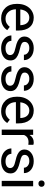

<svg xmlns="http://www.w3.org/2000/svg" viewBox="1209 -1970 770 3228"><g transform="rotate(90 1594.0 -356.0)"><path d="M287.6 9.8Q180.2 9.8 112.8 -60.8Q45.4 -131.3 45.4 -249.5V-266.1Q45.4 -344.7 75.4 -406.5Q105.5 -468.3 159.4 -503.2Q213.4 -538.1 276.4 -538.1Q379.4 -538.1 436.5 -470.2Q493.7 -402.3 493.7 -275.9V-238.3H135.7Q137.7 -160.2 181.4 -112.1Q225.1 -64 292.5 -64Q340.3 -64 373.5 -83.5Q406.7 -103 431.6 -135.3L486.8 -92.3Q420.4 9.8 287.6 9.8ZM276.4 -463.9Q221.7 -463.9 184.6 -424.1Q147.5 -384.3 138.7 -312.5H403.3V-319.3Q399.4 -388.2 366.2 -426Q333 -463.9 276.4 -463.9Z M905.8 -140.1Q905.8 -176.8 878.2 -197Q850.6 -217.3 782 -231.9Q713.4 -246.6 673.1 -267.1Q632.8 -287.6 613.5 -315.9Q594.2 -344.2 594.2 -383.3Q594.2 -448.2 649.2 -493.2Q704.1 -538.1 789.6 -538.1Q879.4 -538.1 935.3 -491.7Q991.2 -445.3 991.2 -373H900.4Q900.4 -410.2 868.9 -437Q837.4 -463.9 789.6 -463.9Q740.2 -463.9 712.4 -442.4Q684.6 -420.9 684.6 -386.2Q684.6 -353.5 710.4 -336.9Q736.3 -320.3 804 -305.2Q871.6 -290 913.6 -269Q955.6 -248 975.8 -218.5Q996.1 -189 996.1 -146.5Q996.1 -75.7 939.5 -33Q882.8 9.8 792.5 9.8Q729 9.8 680.2 -12.7Q631.3 -35.2 603.8 -75.4Q576.2 -115.7 576.2 -162.6H666.5Q668.9 -117.2 702.9 -90.6Q736.8 -64 792.5 -64Q843.8 -64 874.8 -84.7Q905.8 -105.5 905.8 -140.1Z M1421.4 -140.1Q1421.4 -176.8 1393.8 -197Q1366.2 -217.3 1297.6 -231.9Q1229 -246.6 1188.7 -267.1Q1148.4 -287.6 1129.2 -315.9Q1109.9 -344.2 1109.9 -383.3Q1109.9 -448.2 1164.8 -493.2Q1219.7 -538.1 1305.2 -538.1Q1395 -538.1 1450.9 -491.7Q1506.8 -445.3 1506.8 -373H1416Q1416 -410.2 1384.5 -437Q1353 -463.9 1305.2 -463.9Q1255.9 -463.9 1228 -442.4Q1200.2 -420.9 1200.2 -386.2Q1200.2 -353.5 1226.1 -336.9Q1252 -320.3 1319.6 -305.2Q1387.2 -290 1429.2 -269Q1471.2 -248 1491.5 -218.5Q1511.7 -189 1511.7 -146.5Q1511.7 -75.7 1455.1 -33Q1398.4 9.8 1308.1 9.8Q1244.6 9.8 1195.8 -12.7Q1147 -35.2 1119.4 -75.4Q1091.8 -115.7 1091.8 -162.6H1182.1Q1184.6 -117.2 1218.5 -90.6Q1252.4 -64 1308.1 -64Q1359.4 -64 1390.4 -84.7Q1421.4 -105.5 1421.4 -140.1Z M1848.6 9.8Q1741.2 9.8 1673.8 -60.8Q1606.4 -131.3 1606.4 -249.5V-266.1Q1606.4 -344.7 1636.5 -406.5Q1666.5 -468.3 1720.5 -503.2Q1774.4 -538.1 1837.4 -538.1Q1940.4 -538.1 1997.6 -470.2Q2054.7 -402.3 2054.7 -275.9V-238.3H1696.8Q1698.7 -160.2 1742.4 -112.1Q1786.1 -64 1853.5 -64Q1901.4 -64 1934.6 -83.5Q1967.8 -103 1992.7 -135.3L2047.9 -92.3Q1981.4 9.8 1848.6 9.8ZM1837.4 -463.9Q1782.7 -463.9 1745.6 -424.1Q1708.5 -384.3 1699.7 -312.5H1964.4V-319.3Q1960.4 -388.2 1927.2 -426Q1894 -463.9 1837.4 -463.9Z M2414.6 -447.3Q2394 -450.7 2370.1 -450.7Q2281.2 -450.7 2249.5 -375V0H2159.2V-528.3H2247.1L2248.5 -467.3Q2293 -538.1 2374.5 -538.1Q2400.9 -538.1 2414.6 -531.2Z M2805.2 -140.1Q2805.2 -176.8 2777.6 -197Q2750 -217.3 2681.4 -231.9Q2612.8 -246.6 2572.5 -267.1Q2532.2 -287.6 2512.9 -315.9Q2493.7 -344.2 2493.7 -383.3Q2493.7 -448.2 2548.6 -493.2Q2603.5 -538.1 2689 -538.1Q2778.8 -538.1 2834.7 -491.7Q2890.6 -445.3 2890.6 -373H2799.8Q2799.8 -410.2 2768.3 -437Q2736.8 -463.9 2689 -463.9Q2639.6 -463.9 2611.8 -442.4Q2584 -420.9 2584 -386.2Q2584 -353.5 2609.9 -336.9Q2635.7 -320.3 2703.4 -305.2Q2771 -290 2813 -269Q2855 -248 2875.2 -218.5Q2895.5 -189 2895.5 -146.5Q2895.5 -75.7 2838.9 -33Q2782.2 9.8 2691.9 9.8Q2628.4 9.8 2579.6 -12.7Q2530.8 -35.2 2503.2 -75.4Q2475.6 -115.7 2475.6 -162.6H2565.9Q2568.4 -117.2 2602.3 -90.6Q2636.2 -64 2691.9 -64Q2743.2 -64 2774.2 -84.7Q2805.2 -105.5 2805.2 -140.1Z M3111.3 0H3021V-528.3H3111.3ZM3013.7 -668.5Q3013.7 -690.4 3027.1 -705.6Q3040.5 -720.7 3066.9 -720.7Q3093.3 -720.7 3106.9 -705.6Q3120.6 -690.4 3120.6 -668.5Q3120.6 -646.5 3106.9 -631.8Q3093.3 -617.2 3066.9 -617.2Q3040.5 -617.2 3027.1 -631.8Q3013.7 -646.5 3013.7 -668.5Z"/></g></svg>

Font: Mardoto
Style: Regular
Weight: 400
Designer: Christian Robertson, Vahan Hovhannisyan
Foundry: Google
Version: Version 1.000